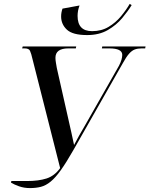

<svg xmlns="http://www.w3.org/2000/svg" viewBox="-20 -951 763 980"><path d="M425 -772Q351 -772 321.5 -799.5Q292 -827 292 -867Q292 -887 299 -907L386 -923Q376 -897 376 -870Q376 -792 450 -792Q498 -792 534.5 -814Q571 -836 597.5 -868Q624 -900 642 -931L652 -925Q634 -895 604 -859Q574 -823 530 -797.5Q486 -772 425 -772ZM36 -19 38 -27H118Q177 -27 217.5 -40Q258 -53 287 -93L147 -645Q139 -680 133 -692Q127 -704 106 -704H93L96 -714H369L367 -704H329Q263 -704 263 -656Q263 -644 265.5 -630.5Q268 -617 270 -604L332 -329Q338 -304 344.5 -273.5Q351 -243 358 -211Q371 -236 384.5 -260Q398 -284 414 -311L587 -615Q596 -632 600 -646Q604 -660 604 -671Q604 -704 538 -704H500L502 -714H723L721 -704H703Q683 -704 668 -698.5Q653 -693 638.5 -676.5Q624 -660 606 -627L354 -184Q318 -121 290.5 -82.5Q263 -44 238.5 -24Q214 -4 189 2.5Q164 9 133 9Q103 9 77.5 0Q52 -9 36 -19Z"/></svg>

Font: Noto Serif Display SemiCondensed Medium
Style: Italic
Weight: 500
Width: 4
Italic angle: -12°
Designer: Monotype Design Team
Foundry: Monotype Imaging Inc.
Version: Version 2.009